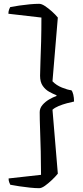

<svg xmlns="http://www.w3.org/2000/svg" viewBox="-20 -818 434 1006"><path d="M185 168Q164 168 136 165Q108 162 81 158Q54 154 34 150Q32 146 28.5 137.5Q25 129 25 117L195 98Q195 37 193.5 -24.5Q192 -86 190 -139.5Q188 -193 188 -230Q188 -251 202.5 -268Q217 -285 237.5 -297Q258 -309 276 -315V-319Q258 -326 238 -337Q218 -348 204 -368Q190 -388 190 -421Q190 -449 192 -495.5Q194 -542 195.5 -601Q197 -660 197 -726L24 -746Q24 -758 27.5 -767.5Q31 -777 34 -781Q55 -785 82 -789Q109 -793 136.5 -795.5Q164 -798 185 -798Q198 -798 215.5 -786.5Q233 -775 251.5 -758.5Q270 -742 283 -726L255 -392Q275 -371 305 -359Q335 -347 354 -345Q360 -339 364 -322.5Q368 -306 368 -286Q353 -283 330.5 -277Q308 -271 287.5 -262.5Q267 -254 255 -243L283 92Q270 108 251.5 125.5Q233 143 215.5 155.5Q198 168 185 168Z"/></svg>

Font: Texturina 12pt
Style: Regular
Weight: 400
Designer: Guillermo Torres Carreño
Foundry: Omnibus-Type
Version: Version 1.002